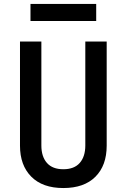

<svg xmlns="http://www.w3.org/2000/svg" viewBox="-20 -940 640 970"><path d="M300 10Q195 10 138 -47.5Q81 -105 81 -204V-730H189V-205Q189 -149 217 -117Q245 -85 300 -85Q355 -85 383 -117Q411 -149 411 -205V-730H519V-204Q519 -104 462 -47Q405 10 300 10ZM134 -834V-920H466V-834Z"/></svg>

Font: JetBrains Mono NL SemiBold
Style: Regular
Weight: 600
Designer: Philipp Nurullin, Konstantin Bulenkov
Foundry: JetBrains
Version: Version 2.304; ttfautohint (v1.8.4.7-5d5b)